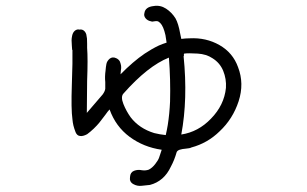

<svg xmlns="http://www.w3.org/2000/svg" viewBox="-20 -584 1040 651"><path d="M787.1 -356.4Q808.6 -300.8 789.1 -240.7Q769.5 -180.7 724.6 -138.7Q683.6 -98.6 628.9 -84Q624 -81.1 610.8 -80.1Q597.7 -79.1 588.9 -76.2Q581.1 -73.2 579.1 -68.4Q571.3 -41 559.6 -19.5Q547.9 5.9 529.8 21.5Q511.7 37.1 488.3 43Q476.6 43.9 460.9 45.9Q445.3 47.9 431.6 40Q418 32.2 420.9 15.6Q421.9 0 434.6 -4.9Q447.3 -9.8 460.9 -6.8Q473.6 -4.9 484.4 -8.8Q496.1 -14.6 506.3 -27.8Q516.6 -41 519.5 -49.8Q522.5 -57.6 528.3 -76.2Q466.8 -85 419.4 -120.1Q372.1 -155.3 351.6 -212.9Q345.7 -207 336.9 -194.3Q325.2 -178.7 317.4 -168.9Q309.6 -159.2 297.9 -147.9Q286.1 -136.7 275.4 -128.9Q260.7 -121.1 251 -123Q241.2 -124 236.3 -135.7Q231.4 -148.4 229 -158.2Q226.6 -168 225.6 -179.7Q220.7 -213.9 223.6 -296.9Q226.6 -379.9 225.6 -415H224.6Q224.6 -418 223.6 -429.2Q222.7 -440.4 222.7 -447.3Q222.7 -454.1 224.6 -462.9Q226.6 -472.7 232.4 -478.5Q238.3 -484.4 247.1 -484.4V-483.4Q256.8 -485.4 263.2 -481Q269.5 -476.6 272.5 -467.8Q274.4 -459 274.9 -453.6Q275.4 -448.2 275.4 -435.5V-421.9Q278.3 -384.8 275.4 -309.6Q274.4 -239.3 274.4 -201.2Q284.2 -211.9 328.1 -263.7Q335.9 -274.4 336.9 -283.2Q336.9 -292 336.9 -305.7Q335 -324.2 337.9 -344.7Q338.9 -357.4 340.8 -367.2Q342.8 -377 351.6 -384.8Q361.3 -392.6 374 -386.7Q382.8 -382.8 386.7 -375Q389.6 -367.2 390.6 -360.8Q391.6 -354.5 389.6 -342.8Q388.7 -335.9 388.7 -332Q430.7 -375 470.7 -402.3Q494.1 -418 518.6 -429.7Q532.2 -435.5 544.9 -439.5Q543 -453.1 541 -464.8Q534.2 -495.1 523.4 -505.9Q517.6 -511.7 513.2 -512.2Q508.8 -512.7 502.9 -511.7Q496.1 -509.8 492.2 -511.7Q480.5 -513.7 473.6 -522Q466.8 -530.3 469.7 -540Q472.7 -560.5 501 -563.5Q523.4 -567.4 543 -554.7Q562.5 -542 575.2 -521.5Q585 -503.9 590.8 -470.7Q592.8 -462.9 594.7 -452.1Q610.4 -454.1 623 -454.1Q678.7 -457 724.1 -431.2Q769.5 -405.3 787.1 -356.4ZM502.9 -132.8Q522.5 -127.9 542 -126Q545.9 -142.6 548.8 -160.2Q554.7 -197.3 556.6 -239.3Q558.6 -313.5 552.7 -388.7Q481.4 -360.4 398.4 -266.6Q388.7 -255.9 398.4 -231.4Q408.2 -207 422.9 -186.5Q452.1 -148.4 502.9 -132.8ZM746.1 -286.1Q748 -316.4 736.8 -343.8Q725.6 -371.1 700.2 -386.7Q679.7 -400.4 650.4 -402.3Q619.1 -404.3 604.5 -402.3Q603.5 -401.4 603.5 -400.4Q603.5 -398.4 603.5 -393.6H602.5Q617.2 -248 594.7 -127.9Q652.3 -136.7 695.3 -181.6Q740.2 -227.5 746.1 -286.1Z"/></svg>

Font: irohamaru Light
Style: Regular
Weight: 200
Designer: [Source Han Sans]
Ryoko NISHIZUKA  (kana & ideographs); Paul D. Hunt (Latin, Greek & Cyrillic); Wenlong ZHANG  (bopomofo
Version: Version 1.01